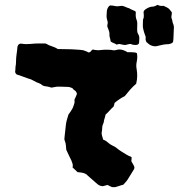

<svg xmlns="http://www.w3.org/2000/svg" viewBox="-20 -731 746 791"><path d="M696 -610Q695 -597 695 -584Q695 -571 693 -558Q688 -551 674 -549Q663 -549 652 -547Q641 -545 630 -542Q619 -538 605 -543Q598 -545 593 -549.5Q588 -554 583 -558Q579 -566 580 -573.5Q581 -581 577 -588Q575 -594 573 -600Q571 -606 570 -612Q568 -620 568.5 -629Q569 -638 569 -647Q569 -652 572 -658Q573 -667 572 -675Q569 -686 580 -693Q587 -698 595 -701Q603 -704 612 -704Q617 -705 621 -707Q625 -709 629 -711Q640 -705 654 -707Q669 -700 673.5 -697Q678 -694 688 -680Q688 -673 686.5 -665.5Q685 -658 689 -650Q690 -646 690.5 -642Q691 -638 692 -636Q698 -624 696 -610ZM553 -554Q550 -546 541 -546H534Q526 -546 521 -549Q514 -551 506 -548Q498 -545 490 -546Q483 -547 476 -549Q469 -551 461 -547Q455 -551 448.5 -553.5Q442 -556 436 -560Q435 -568 432.5 -576Q430 -584 431 -591Q431 -600 427.5 -607.5Q424 -615 422 -622Q422 -628 423.5 -634Q425 -640 422 -647Q419 -656 419 -664.5Q419 -673 420 -682Q420 -693 427 -703Q433 -711 440 -708H444Q458 -705 462.5 -705Q467 -705 482 -707Q490 -706 497 -702.5Q504 -699 512 -697Q518 -693 524.5 -690.5Q531 -688 537 -685Q540 -682 539.5 -678Q539 -674 539 -669Q539 -666 539.5 -662Q540 -658 541 -654Q546 -643 545.5 -632Q545 -621 545 -610Q545 -606 545.5 -601Q546 -596 549 -591Q554 -583 554 -573.5Q554 -564 553 -554ZM488 30Q479 32 471 35Q463 38 455 40H442Q438 38 433 36Q428 34 423 31Q418 32 413.5 33.5Q409 35 404 36Q392 36 382 28Q372 19 362 10.5Q352 2 342 -7Q337 -13 330 -16Q323 -19 315 -20Q311 -20 307 -21Q303 -22 299 -22Q294 -27 289 -32Q284 -37 279 -41Q281 -49 279 -56Q277 -63 274 -70Q269 -81 263.5 -91.5Q258 -102 253 -114Q252 -122 251.5 -131.5Q251 -141 247 -151Q244 -157 246 -167Q247 -178 248.5 -190Q250 -202 251 -213Q252 -224 255 -235.5Q258 -247 262 -259Q272 -272 279 -285Q281 -290 283 -295Q285 -300 286 -304Q288 -310 287 -316Q286 -322 290 -327Q292 -331 293.5 -335.5Q295 -340 297 -344Q295 -354 288.5 -358Q282 -362 278 -368Q273 -370 268.5 -371.5Q264 -373 259 -373Q251 -373 243.5 -373.5Q236 -374 228 -374H215Q209 -373 203 -372Q197 -371 192 -370Q178 -375 164 -376Q161 -377 158 -378Q155 -379 153 -381Q149 -385 141 -388Q129 -392 118.5 -398.5Q108 -405 95 -408Q83 -412 71.5 -416.5Q60 -421 49 -424Q40 -432 43 -440Q43 -444 43.5 -448.5Q44 -453 44 -457Q45 -461 45.5 -466Q46 -471 46 -476Q46 -493 48.5 -509Q51 -525 52 -539Q56 -553 69 -551Q87 -548 105.5 -550Q124 -552 143 -552H160Q162 -552 165 -552Q168 -552 170 -551Q181 -544 194.5 -540Q208 -536 218 -529Q232 -529 246 -528.5Q260 -528 273 -528Q286 -527 298 -526.5Q310 -526 323 -524Q328 -522 334 -520Q340 -518 344 -515Q351 -515 354 -519.5Q357 -524 362 -527Q367 -526 373 -525Q379 -524 385 -524Q391 -524 396.5 -525Q402 -526 408 -526Q418 -526 427.5 -526Q437 -526 446 -524Q450 -524 454 -524Q458 -524 462 -526Q471 -528 479.5 -526.5Q488 -525 496 -521Q498 -520 500 -519Q502 -518 505 -516Q512 -516 519.5 -516Q527 -516 535 -515Q537 -515 539.5 -514Q542 -513 544 -512Q546 -502 545.5 -493.5Q545 -485 543 -475Q540 -461 543 -446Q548 -417 542 -391Q542 -389 541 -386Q528 -375 516.5 -362Q505 -349 494 -335Q472 -324 452 -307Q451 -300 448 -292Q440 -285 432 -276Q424 -267 415 -259Q414 -254 412.5 -248.5Q411 -243 409 -237Q408 -233 407.5 -228.5Q407 -224 405 -221Q401 -213 401 -204Q401 -195 399 -186Q398 -179 400.5 -171.5Q403 -164 405 -156Q416 -152 424.5 -144Q433 -136 444 -131Q454 -127 462 -120Q470 -113 480 -107Q490 -101 499.5 -95Q509 -89 522 -84Q522 -79 522 -75Q522 -71 521 -67Q523 -63 525.5 -59Q528 -55 530 -51Q537 -41 531 -32Q517 -9 505 10Q501 16 496.5 20.5Q492 25 488 30Z"/></svg>

Font: Daruma Drop One
Style: Regular
Weight: 400
Designer: Maniackers Design
Version: Version 1.000